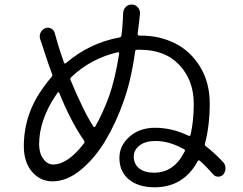

<svg xmlns="http://www.w3.org/2000/svg" viewBox="-20 -795 1040 822"><path d="M639.6 -55.7Q725.6 -55.7 770.5 -146.5Q774.4 -153.3 767.6 -156.2Q705.1 -191.4 646.5 -191.4Q601.6 -191.4 577.1 -171.9Q552.7 -152.3 552.7 -125Q552.7 -92.8 575.7 -74.2Q598.6 -55.7 639.6 -55.7ZM447.3 -383.8Q472.7 -456.1 490.2 -565.4Q490.2 -568.4 488.3 -570.3Q486.3 -572.3 484.4 -571.3Q369.1 -544.9 284.2 -463.9Q279.3 -459 282.2 -452.1Q307.6 -390.6 322.3 -361.3Q350.6 -298.8 379.9 -252.9Q380.9 -251 383.8 -251Q386.7 -251 387.7 -252.9Q419.9 -309.6 447.3 -383.8ZM207 -90.8Q270.5 -90.8 339.8 -181.6Q343.8 -186.5 339.8 -193.4Q306.6 -240.2 273.4 -307.6Q260.7 -332 233.4 -397.5Q232.4 -399.4 230 -399.9Q227.5 -400.4 226.6 -398.4Q225.6 -396.5 222.2 -391.6Q218.8 -386.7 216.8 -383.8Q147.5 -278.3 147.5 -177.7Q147.5 -139.6 165 -115.2Q182.6 -90.8 207 -90.8ZM569.3 -650.4Q569.3 -642.6 576.2 -642.6H584Q663.1 -642.6 729.5 -609.4Q795.9 -576.2 836.9 -508.8Q877.9 -441.4 877.9 -352.5Q877.9 -256.8 857.4 -179.7Q855.5 -172.9 861.3 -168.9Q898.4 -140.6 934.6 -101.6Q945.3 -90.8 945.3 -74.2Q945.3 -60.5 936.5 -48.8Q928.7 -39.1 915 -38.6Q901.4 -38.1 892.6 -48.8Q864.3 -81.1 835.9 -106.4Q830.1 -111.3 826.2 -104.5Q765.6 6.8 641.6 6.8Q572.3 6.8 531.7 -26.9Q491.2 -60.5 491.2 -119.1Q491.2 -171.9 534.7 -210Q578.1 -248 643.6 -248Q716.8 -248 787.1 -213.9Q793.9 -210.9 795.9 -217.8Q809.6 -278.3 809.6 -350.6Q809.6 -450.2 748.5 -516.1Q687.5 -582 579.1 -582H567.4Q559.6 -582 558.6 -575.2Q542 -453.1 509.8 -363.3Q476.6 -268.6 431.6 -193.4Q386.7 -118.2 326.7 -68.4Q266.6 -18.6 205.1 -18.6Q152.3 -18.6 117.2 -59.6Q82 -100.6 82 -168.9Q82 -305.7 165 -419.9Q183.6 -446.3 201.2 -465.8Q206.1 -470.7 203.1 -477.5Q185.5 -525.4 174.8 -558.6Q171.9 -567.4 167.5 -581.1Q163.1 -594.7 159.7 -605.5Q156.2 -616.2 152.3 -626Q147.5 -640.6 153.3 -654.3Q159.2 -668 172.9 -673.8Q185.5 -679.7 198.2 -673.3Q210.9 -667 214.8 -652.3Q230.5 -592.8 253.9 -527.3Q255.9 -520.5 261.7 -524.4Q363.3 -611.3 492.2 -634.8Q499 -635.7 500 -643.6Q503.9 -669.9 504.9 -696.3Q506.8 -715.8 506.8 -732.4Q506.8 -752.9 517.6 -764.6Q528.3 -775.4 543 -775.4Q543.9 -775.4 544.9 -775.4Q560.5 -775.4 570.8 -762.7Q581.1 -750 579.1 -733.4Q576.2 -705.1 575.2 -698.2Z"/></svg>

Font: Gen Jyuu Gothic Normal
Style: Regular
Weight: 300
Designer: [Source Han Sans]
Ryoko NISHIZUKA  (kana & ideographs); Paul D. Hunt (Latin, Greek & Cyrillic); Wenlong ZHANG  (bopomofo
Version: Version 1.002.20150607